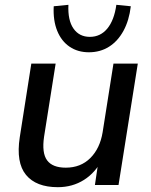

<svg xmlns="http://www.w3.org/2000/svg" viewBox="-20 -768 626 797"><path d="M220 9Q130 9 88 -42Q46 -93 62 -198L110 -504H211L163 -201Q153 -133 175.5 -102.5Q198 -72 253 -72Q315 -72 355 -112Q395 -152 406 -219L451 -504H552L472 0H374L390 -108H405Q377 -52 329 -21.5Q281 9 220 9ZM349 -551Q303 -551 269 -574Q235 -597 217.5 -640Q200 -683 203 -742L264 -748Q261 -684 285 -649.5Q309 -615 353 -615Q397 -615 425.5 -649.5Q454 -684 463 -748L523 -742Q516 -683 492.5 -640Q469 -597 432.5 -574Q396 -551 349 -551Z"/></svg>

Font: Mulish ExtraLight SemiBold
Style: Italic
Weight: 600
Italic angle: -9°
Version: Version 3.603